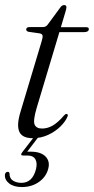

<svg xmlns="http://www.w3.org/2000/svg" viewBox="-26 -550 379 776"><path d="M135 -415 89.5 -421.5Q80 -423.5 80 -431Q80 -440.5 93.5 -440.5H146.5Q159 -440.5 166 -449.5L219 -521.5Q225 -529.5 233.5 -529.5Q242.5 -529.5 242.5 -520.5Q242.5 -514.5 238 -500.5L220 -440H323Q333 -440 333 -432.5Q333 -420 312 -420H214L122 -113Q107 -62 114 -46.2Q121 -30.5 144 -30.5Q166.5 -30.5 187.5 -42.8Q208.5 -55 232.5 -83Q238.5 -90 243 -89.5Q249.5 -89 247.5 -80.5Q239.5 -60 219 -39.5Q198.5 -19 169.2 -5.2Q140 8.5 106.5 8.5Q63.5 8.5 52 -17.8Q40.5 -44 56.5 -97L142 -382Q147.5 -399.5 146 -406.2Q144.5 -413 135 -415ZM116.5 -3H134.5L84 63Q90.5 63 98 63Q139 63 158 82.5Q177 102 169 132Q160.5 165 131.2 185.5Q102 206 62.5 206Q29.5 206 10.8 191.2Q-8 176.5 -6 155Q-4 145.5 4.5 144.5Q11.5 144 12.5 151.5Q12.5 171.5 26.8 180.2Q41 189 60.5 189Q105.5 189 119.5 133.5Q125.5 109 117 93.8Q108.5 78.5 84 78.5H67.5Q53.5 78.5 64.5 64.5Z"/></svg>

Font: Fraunces 72pt S000 Light
Style: Italic
Weight: 300
Italic angle: -16°
Version: Version 1.000; ttfautohint (v1.8.3)